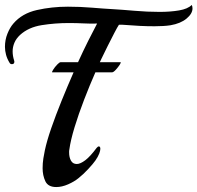

<svg xmlns="http://www.w3.org/2000/svg" viewBox="-20 -733 797 775"><path d="M207 22Q174 22 163 -1.5Q152 -25 152 -54Q152 -74 155 -93.5Q158 -113 161 -126Q169 -164 187 -216Q205 -268 228.5 -326Q252 -384 277 -441H191Q188 -441 194.5 -451.5Q201 -462 210.5 -472Q220 -482 225 -482H295Q316 -528 336 -568Q356 -608 372 -638Q349 -637 319 -638.5Q289 -640 257 -640Q202 -640 148.5 -631.5Q95 -623 61 -592Q45 -577 38 -560Q31 -543 31 -526Q31 -507 37 -489Q38 -487 38 -484Q38 -474 28 -474Q22 -474 19 -479Q9 -495 4.5 -511.5Q0 -528 0 -544Q0 -572 10 -597Q20 -622 34 -638Q69 -679 129 -692.5Q189 -706 254 -706Q304 -706 351.5 -702Q399 -698 436 -696Q471 -694 523 -689.5Q575 -685 624 -685Q668 -685 703 -691Q738 -697 754 -713Q757 -707 757 -699Q757 -678 733 -658Q709 -638 668 -631Q655 -629 638.5 -628Q622 -627 604 -627Q574 -627 544 -628.5Q514 -630 491 -632Q468 -634 460 -633Q454 -624 441.5 -600Q429 -576 415 -548Q401 -520 390 -497Q387 -490 383 -482H466Q470 -482 463.5 -472Q457 -462 447.5 -451.5Q438 -441 432 -441H365Q342 -389 319.5 -330.5Q297 -272 281 -219.5Q265 -167 260 -130Q259 -127 259 -123.5Q259 -120 259 -117Q259 -98 266.5 -84.5Q274 -71 290 -71Q304 -71 324 -86Q344 -101 370 -136Q375 -142 379 -142Q385 -142 385 -132Q385 -125 380.5 -113Q376 -101 365 -85Q356 -72 336 -50.5Q316 -29 297 -14Q280 0 255 11Q230 22 207 22Z"/></svg>

Font: Playball
Style: Regular
Weight: 400
Designer: Robert E. Leuschke
Foundry: Robert E. Leuschke
Version: Version 1.010